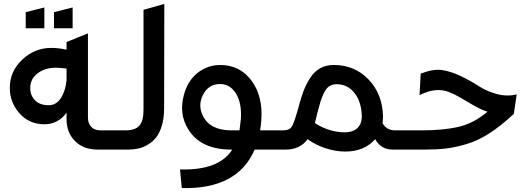

<svg xmlns="http://www.w3.org/2000/svg" viewBox="-20 -762 2677 978"><path d="M319 -548 428 -592V-163Q428 -133 445 -115.5Q462 -98 491 -98H586V0H478Q405 0 362 -43.5Q319 -87 319 -155V-188Q276 -129 206 -129Q129 -129 79.5 -184.5Q30 -240 30 -314Q30 -399 93.5 -458.5Q157 -518 241 -518Q278 -518 319 -509ZM111 -618V-700L206 -724V-618ZM134 -313Q134 -276 158.5 -251Q183 -226 228 -226Q266 -226 289.5 -261.5Q313 -297 319 -352V-413Q281 -417 264 -417Q209 -417 171.5 -388.5Q134 -360 134 -313ZM255 -618V-700L350 -724V-618Z M816 -211Q816 -161 804.5 -122.5Q793 -84 775 -61.5Q757 -39 732 -24.5Q707 -10 683 -5Q659 0 632 0H523V-98H619Q670 -98 690.5 -122.5Q711 -147 711 -202V-712L817 -742Z M897 101Q1095 107 1163 0H1158Q1003 0 939 -103Q890 -182 917 -280Q942 -371 1016 -410Q1055 -431 1101 -431Q1202 -431 1261 -351.5Q1320 -272 1311 -149Q1309 -124 1305 -98H1412V0H1277Q1190 203 906 196ZM1101 -334Q1042 -334 1014 -279Q986 -224 1015 -169Q1052 -98 1159 -98H1200Q1203 -120 1207 -157Q1212 -237 1182 -285.5Q1152 -334 1101 -334Z M1737 -88Q1776 -88 1799 -108.5Q1822 -129 1823 -166Q1822 -242 1786.5 -287.5Q1751 -333 1695 -333Q1673 -333 1657 -322.5Q1641 -312 1629.5 -287.5Q1618 -263 1612 -243Q1606 -223 1596 -184L1584 -135Q1657 -88 1737 -88ZM1349 0V-98H1422Q1455 -98 1467 -118Q1479 -138 1500 -214Q1513 -264 1526 -298Q1539 -332 1560 -365Q1581 -398 1611 -414.5Q1641 -431 1681 -431Q1787 -431 1858 -356.5Q1929 -282 1931 -167Q1931 -156 1929 -134Q1949 -98 1993 -98H2088V0H1980Q1921 0 1891 -53Q1836 10 1738 10Q1690 10 1638 -7Q1586 -24 1547 -53Q1508 0 1435 0Z M2123 -387Q2187 -412 2232.5 -405Q2278 -398 2328 -374Q2378 -350 2417.5 -324Q2457 -298 2509 -283.5Q2561 -269 2612 -281L2597 -180H2595Q2532 -121 2473 -83Q2414 -45 2356 -28Q2298 -11 2251.5 -5.5Q2205 0 2140 0H2023V-98H2129Q2241 -98 2318 -116.5Q2395 -135 2463 -193Q2429 -204 2391 -226Q2353 -248 2325.5 -264.5Q2298 -281 2266 -293.5Q2234 -306 2196.5 -302.5Q2159 -299 2117 -277Z"/></svg>

Font: LT Superior Semi-bold
Style: Regular
Weight: 600
Designer: Daniel Lyons
Foundry: LyonsType
Version: Version 1.0